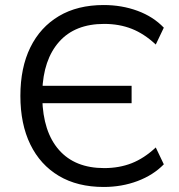

<svg xmlns="http://www.w3.org/2000/svg" viewBox="-20 -734 713 763"><path d="M392 9Q288 9 214 -35Q140 -79 100.5 -160Q61 -241 61 -353Q61 -465 100.5 -545.5Q140 -626 214 -670Q288 -714 392 -714Q464 -714 526.5 -691Q589 -668 631 -624L599 -557Q553 -600 503.5 -619.5Q454 -639 394 -639Q278 -639 215 -568Q152 -497 148 -371L121 -393H503V-324H119L148 -343Q151 -210 214.5 -138Q278 -66 394 -66Q454 -66 503.5 -85.5Q553 -105 599 -148L631 -81Q589 -38 526.5 -14.5Q464 9 392 9Z"/></svg>

Font: NunitoSans1
Style: Book
Weight: 400
Designer: Vernon Adams
Foundry: Vernon Adams
Version: Version 3.101;gftools[0.9.27]